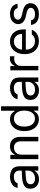

<svg xmlns="http://www.w3.org/2000/svg" viewBox="1420 -2166 760 3639"><g transform="rotate(-90 1799.5 -347.0)"><path d="M241.2 -306.6Q274.4 -309.1 315.7 -311.3Q356.9 -313.5 384.8 -314.5V-357.4Q384.8 -408.7 354.2 -436.3Q323.7 -463.9 264.6 -463.9Q216.3 -463.9 185.5 -444.1Q154.8 -424.3 145.5 -392.6H57.6Q63 -435.1 90.8 -467.8Q118.7 -500.5 164.8 -518.8Q210.9 -537.1 268.6 -537.1Q344.7 -537.1 406.2 -498.3Q467.8 -459.5 467.8 -349.6V0H384.8V-72.3H380.9Q371.1 -51.8 350.8 -32.5Q330.6 -13.2 298.1 -0.2Q265.6 12.7 222.7 12.7Q171.9 12.7 130.9 -6.8Q89.8 -26.4 65.9 -63.2Q42 -100.1 42 -150.4Q42 -232.9 98.4 -266.6Q154.8 -300.3 241.2 -306.6ZM237.3 -62.5Q282.7 -62.5 316.2 -80.6Q349.6 -98.6 367.2 -128.4Q384.8 -158.2 384.8 -192.4V-245.6L251 -236.3Q191.4 -232.4 158.7 -210.4Q126 -188.5 126 -146.5Q126 -106 156.5 -84.2Q187 -62.5 237.3 -62.5Z M686.5 0H602.5V-530.3H683.6V-447.3H690.4Q710.4 -489.7 748.8 -513.4Q787.1 -537.1 845.7 -537.1Q900.4 -537.1 940.4 -514.9Q980.5 -492.7 1002.4 -447.8Q1024.4 -402.8 1024.4 -336.9V0H940.4V-331.1Q940.4 -392.6 908.7 -427.2Q877 -461.9 820.3 -461.9Q781.2 -461.9 751 -445.1Q720.7 -428.2 703.6 -395.8Q686.5 -363.3 686.5 -318.4Z M1133.8 -263.7Q1133.8 -346.2 1162.6 -408.2Q1191.4 -470.2 1242.7 -503.7Q1293.9 -537.1 1360.4 -537.1Q1407.2 -537.1 1438 -521.7Q1468.8 -506.3 1483.4 -489Q1498 -471.7 1513.7 -446.3H1519.5V-707H1604.5V0H1522.5V-81.1H1513.7Q1497.1 -55.2 1482.2 -37.6Q1467.3 -20 1436.5 -4.6Q1405.8 10.7 1359.4 10.7Q1293.5 10.7 1242.4 -22.9Q1191.4 -56.6 1162.6 -118.9Q1133.8 -181.2 1133.8 -263.7ZM1522.5 -265.6Q1522.5 -324.7 1505.1 -368.9Q1487.8 -413.1 1453.6 -437.5Q1419.4 -461.9 1371.1 -461.9Q1321.8 -461.9 1287.6 -436.3Q1253.4 -410.6 1236.1 -366.2Q1218.8 -321.8 1218.8 -265.6Q1218.8 -208 1236.1 -162.4Q1253.4 -116.7 1287.8 -90.6Q1322.3 -64.5 1371.1 -64.5Q1418.5 -64.5 1452.6 -89.6Q1486.8 -114.7 1504.6 -160.4Q1522.5 -206.1 1522.5 -265.6Z M1923.8 -306.6Q1957 -309.1 1998.3 -311.3Q2039.6 -313.5 2067.4 -314.5V-357.4Q2067.4 -408.7 2036.9 -436.3Q2006.3 -463.9 1947.3 -463.9Q1898.9 -463.9 1868.2 -444.1Q1837.4 -424.3 1828.1 -392.6H1740.2Q1745.6 -435.1 1773.4 -467.8Q1801.3 -500.5 1847.4 -518.8Q1893.6 -537.1 1951.2 -537.1Q2027.3 -537.1 2088.9 -498.3Q2150.4 -459.5 2150.4 -349.6V0H2067.4V-72.3H2063.5Q2053.7 -51.8 2033.4 -32.5Q2013.2 -13.2 1980.7 -0.2Q1948.2 12.7 1905.3 12.7Q1854.5 12.7 1813.5 -6.8Q1772.5 -26.4 1748.5 -63.2Q1724.6 -100.1 1724.6 -150.4Q1724.6 -232.9 1781 -266.6Q1837.4 -300.3 1923.8 -306.6ZM1919.9 -62.5Q1965.3 -62.5 1998.8 -80.6Q2032.2 -98.6 2049.8 -128.4Q2067.4 -158.2 2067.4 -192.4V-245.6L1933.6 -236.3Q1874 -232.4 1841.3 -210.4Q1808.6 -188.5 1808.6 -146.5Q1808.6 -106 1839.1 -84.2Q1869.6 -62.5 1919.9 -62.5Z M2285.2 -530.3H2366.2V-449.2H2372.1Q2386.7 -489.7 2424.3 -514.4Q2461.9 -539.1 2508.8 -539.1Q2533.2 -539.1 2552.7 -537.1V-452.1Q2547.4 -454.1 2532 -456.1Q2516.6 -458 2502 -458Q2464.4 -458 2434.1 -441.9Q2403.8 -425.8 2386.5 -397.5Q2369.1 -369.1 2369.1 -334V0H2285.2Z M2592.3 -260.7Q2592.3 -341.8 2622.3 -404.5Q2652.3 -467.3 2706.8 -502.2Q2761.2 -537.1 2832.5 -537.1Q2892.6 -537.1 2944.3 -510.5Q2996.1 -483.9 3028.6 -424.6Q3061 -365.2 3061 -272.5V-237.3H2676.3Q2678.2 -182.1 2699.2 -143.1Q2720.2 -104 2756.6 -83.7Q2793 -63.5 2840.3 -63.5Q2885.3 -63.5 2916.3 -80.3Q2947.3 -97.2 2963.4 -124H3053.2Q3040.5 -84 3011 -53.5Q2981.4 -22.9 2937.7 -6.1Q2894 10.7 2840.3 10.7Q2764.6 10.7 2708.5 -22.9Q2652.3 -56.6 2622.3 -118.2Q2592.3 -179.7 2592.3 -260.7ZM2976.1 -308.6Q2976.1 -353 2958.3 -387.9Q2940.4 -422.9 2907.7 -442.9Q2875 -462.9 2832.5 -462.9Q2788.1 -462.9 2753.7 -441.9Q2719.2 -420.9 2699.5 -385.5Q2679.7 -350.1 2676.8 -308.6Z M3357.9 -465.8Q3325.7 -465.8 3300 -455.3Q3274.4 -444.8 3260 -426.5Q3245.6 -408.2 3245.6 -385.7Q3245.6 -359.4 3267.8 -340.8Q3290 -322.3 3336.4 -311.5L3415.5 -292Q3486.8 -274.9 3522 -239.5Q3557.1 -204.1 3557.1 -148.4Q3557.1 -102.1 3532.5 -66.2Q3507.8 -30.3 3460.9 -9.8Q3414.1 10.7 3349.1 10.7Q3259.8 10.7 3207.5 -27.6Q3155.3 -65.9 3145 -138.7H3232.9Q3240.2 -100.1 3268.6 -81.3Q3296.9 -62.5 3347.2 -62.5Q3403.8 -62.5 3437 -84.5Q3470.2 -106.4 3470.2 -143.6Q3470.2 -171.9 3449.2 -190.7Q3428.2 -209.5 3383.3 -219.7L3303.2 -238.3Q3233.9 -254.4 3197.8 -291Q3161.6 -327.6 3161.6 -380.9Q3161.6 -425.8 3186.3 -461.4Q3210.9 -497.1 3255.6 -517.1Q3300.3 -537.1 3357.9 -537.1Q3411.6 -537.1 3452.6 -519Q3493.7 -501 3517.8 -468.3Q3542 -435.5 3547.4 -392.6H3465.3Q3456.1 -427.2 3429.4 -446.5Q3402.8 -465.8 3357.9 -465.8Z"/></g></svg>

Font: Pretendard
Style: Regular
Weight: 400
Designer: Base glyphs from Inter by Rasmus Andersson; Hangeul glyphs from Noto Sans CJK(Source Han Sans) by Jang Soo-young and Kan
Foundry: Kil Hyung-jin
Version: Version 1.309